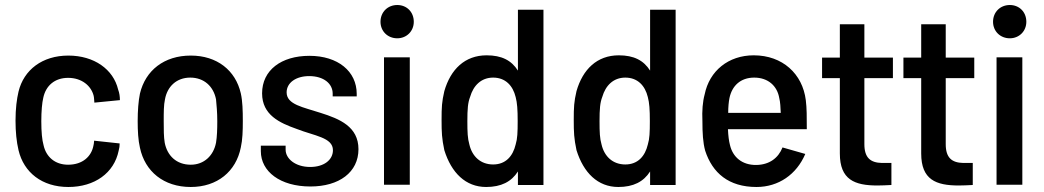

<svg xmlns="http://www.w3.org/2000/svg" viewBox="-20 -739 4172 767"><path d="M253 8C358 8 436 -48 454 -137C457 -148 458 -156 458 -166L356 -177C355 -168 355 -162 353 -156C345 -115 311 -81 252 -81C199 -81 164 -113 154 -159C148 -180 145 -212 145 -255C145 -294 148 -329 153 -349C163 -396 198 -428 252 -428C307 -428 344 -396 354 -357C356 -349 356 -338 357 -329L459 -339C459 -353 457 -368 452 -381C433 -462 356 -517 253 -517C149 -517 75 -460 54 -373C47 -343 42 -306 42 -257C42 -212 46 -173 54 -139C75 -50 148 8 253 8Z M742 8C848 8 923 -54 942 -150C949 -181 950 -217 950 -256C950 -296 949 -335 942 -366C921 -458 847 -517 742 -517C636 -517 561 -458 539 -365C533 -336 530 -297 530 -255C530 -216 532 -179 539 -149C559 -54 634 8 742 8ZM634 -255C634 -290 634 -320 639 -342C648 -393 685 -429 740 -429C795 -429 833 -394 843 -342C845 -320 848 -291 848 -255C848 -223 847 -193 843 -169C833 -117 795 -81 742 -81C685 -81 648 -117 638 -169C634 -192 634 -222 634 -255Z M1220 6C1335 6 1412 -51 1412 -143C1412 -233 1337 -264 1261 -288C1191 -311 1125 -321 1125 -370C1125 -409 1163 -435 1215 -435C1273 -435 1309 -405 1309 -365V-354H1405V-364C1405 -454 1330 -516 1216 -516C1104 -516 1027 -459 1027 -366C1027 -280 1097 -248 1165 -224C1236 -196 1310 -190 1310 -139C1310 -100 1274 -72 1219 -72C1160 -72 1121 -105 1121 -141V-157H1022V-135C1022 -54 1099 6 1220 6Z M1514 -1H1617V-510H1514ZM1500 -652C1500 -614 1529 -586 1567 -586C1604 -586 1633 -614 1633 -652C1633 -691 1605 -719 1567 -719C1529 -719 1500 -691 1500 -652Z M2151 0V-700H2049V-457C2023 -498 1984 -518 1924 -518C1837 -518 1780 -462 1755 -375C1745 -332 1744 -311 1744 -260C1744 -210 1745 -186 1755 -139C1783 -49 1840 8 1922 8C1982 8 2023 -13 2049 -54V0ZM1847 -255C1847 -303 1849 -329 1858 -352C1871 -397 1902 -429 1950 -429C1999 -429 2029 -397 2040 -351C2046 -328 2048 -302 2048 -255C2048 -210 2047 -185 2040 -162C2029 -115 2000 -82 1950 -82C1900 -82 1866 -114 1855 -162C1848 -186 1847 -211 1847 -255Z M2679 0V-700H2577V-457C2551 -498 2512 -518 2452 -518C2365 -518 2308 -462 2283 -375C2273 -332 2272 -311 2272 -260C2272 -210 2273 -186 2283 -139C2311 -49 2368 8 2450 8C2510 8 2551 -13 2577 -54V0ZM2375 -255C2375 -303 2377 -329 2386 -352C2399 -397 2430 -429 2478 -429C2527 -429 2557 -397 2568 -351C2574 -328 2576 -302 2576 -255C2576 -210 2575 -185 2568 -162C2557 -115 2528 -82 2478 -82C2428 -82 2394 -114 2383 -162C2376 -186 2375 -211 2375 -255Z M3002 8C3090 8 3162 -42 3197 -124L3106 -150C3089 -107 3053 -81 3002 -80C2944 -79 2907 -112 2896 -160C2892 -175 2889 -197 2888 -223H3203C3203 -272 3203 -307 3199 -339C3186 -444 3106 -518 2991 -518C2890 -518 2814 -456 2795 -362C2787 -333 2784 -296 2786 -255C2786 -208 2788 -170 2797 -137C2826 -48 2891 8 3002 8ZM2889 -288C2889 -312 2891 -332 2894 -347C2904 -396 2938 -429 2993 -429C3048 -429 3085 -396 3093 -347C3097 -332 3098 -310 3099 -288Z M3485 2C3503 2 3521 1 3541 0V-88H3503C3457 -89 3433 -109 3433 -163V-427H3547V-509H3433V-642H3335V-509H3264V-427H3335V-126C3335 -21 3394 2 3485 2Z M3810 2C3828 2 3846 1 3866 0V-88H3828C3782 -89 3758 -109 3758 -163V-427H3872V-509H3758V-642H3660V-509H3589V-427H3660V-126C3660 -21 3719 2 3810 2Z M3961 -1H4064V-510H3961ZM3947 -652C3947 -614 3976 -586 4014 -586C4051 -586 4080 -614 4080 -652C4080 -691 4052 -719 4014 -719C3976 -719 3947 -691 3947 -652Z"/></svg>

Font: Vanilla Cream DemiBold
Style: Regular
Weight: 600
Designer: Jeremy Tribby, Jinavaṁso
Foundry: Tribby Type
Version: Version 1.422;Glyphs 3.1.2 (3151)